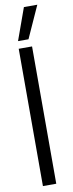

<svg xmlns="http://www.w3.org/2000/svg" viewBox="-100 -933 367 964"><g transform="rotate(-10 83.5 -451.0)"><path d="M36.5 0V-700H104.5V0ZM39.8 -738.5 98.5 -901.7H166.8L93.1 -738.5Z"/></g></svg>

Font: Georama ExtraCondensed Thin
Style: Regular
Weight: 100
Width: 2
Designer: Jean-Baptiste Levee
Foundry: Production Type
Version: Version 1.001